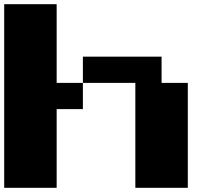

<svg xmlns="http://www.w3.org/2000/svg" viewBox="-20 -1020 1040 915"><path d="M250 -625H375V-500H250V-125H0V-1000H250ZM875 -625V-125H625V-625H375V-750H750V-625Z"/></svg>

Font: Press Start 2P
Style: Regular
Weight: 400
Designer: CodeMan38
Foundry: CodeMan38
Version: Version 3.000